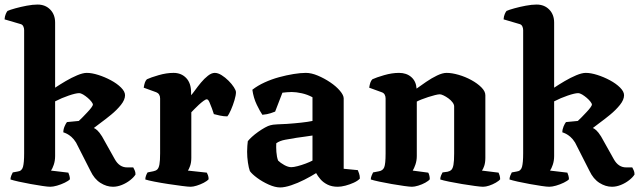

<svg xmlns="http://www.w3.org/2000/svg" viewBox="-20 -820 2818 843"><path d="M201 0Q190 0 166.5 -3.5Q143 -7 115 -12Q87 -17 62.5 -22.5Q38 -28 26 -32Q26 -40 29.5 -49Q33 -58 36 -63L58 -67Q76 -69 81 -87.5Q86 -106 86 -146V-688Q86 -697 82 -705Q78 -713 68 -715L0 -735Q1 -749 5.5 -759Q10 -769 13 -772Q24 -777 47.5 -783.5Q71 -790 97.5 -795Q124 -800 145 -800Q179 -800 200.5 -778Q222 -756 222 -721V-435Q243 -449 268.5 -464Q294 -479 319 -489.5Q344 -500 361 -500Q383 -500 411.5 -491Q440 -482 467 -467.5Q494 -453 511.5 -435.5Q529 -418 529 -402Q529 -382 511 -359.5Q493 -337 468 -316.5Q443 -296 421 -280Q399 -264 392 -258Q398 -256 407 -248Q416 -240 428 -221L484 -121Q494 -103 507.5 -94Q521 -85 538 -85H565Q567 -81 571 -73Q575 -65 575 -54Q568 -42 551.5 -29Q535 -16 515 -8Q495 0 476 0Q448 0 421 -17Q394 -34 377 -70L314 -194Q304 -210 293.5 -219Q283 -228 274 -232.5Q265 -237 258 -239Q258 -252 263.5 -265Q269 -278 274 -284L326 -289Q333 -295 343 -305.5Q353 -316 363.5 -327Q374 -338 381 -347.5Q388 -357 388 -361Q388 -365 381.5 -373.5Q375 -382 365 -390.5Q355 -399 345 -405Q335 -411 327 -411Q313 -411 282 -400.5Q251 -390 222 -375V-135Q222 -114 216 -96.5Q210 -79 204 -71L280 -62Q282 -58 284.5 -49.5Q287 -41 287 -33Q281 -26 264.5 -18Q248 -10 230.5 -5Q213 0 201 0Z M817 0Q807 0 779.5 -3.5Q752 -7 719 -12Q686 -17 658 -22.5Q630 -28 618 -32Q618 -40 621 -48.5Q624 -57 628 -63L653 -68Q664 -70 670.5 -76Q677 -82 680 -98Q683 -114 683 -146V-388Q683 -398 678.5 -405Q674 -412 666 -415L611 -435Q613 -448 616 -457Q619 -466 625 -472Q642 -480 676.5 -490Q711 -500 742 -500Q776 -500 797.5 -477.5Q819 -455 819 -414V-402Q825 -408 836.5 -424Q848 -440 862.5 -457.5Q877 -475 893 -487.5Q909 -500 923 -500Q937 -500 953 -490Q969 -480 983.5 -465.5Q998 -451 1007 -437Q1016 -423 1016 -415Q1016 -402 1009.5 -380Q1003 -358 994 -337.5Q985 -317 978 -309Q963 -309 946 -312.5Q929 -316 919 -319Q916 -329 910.5 -344Q905 -359 899.5 -371.5Q894 -384 888 -384Q883 -384 873.5 -377Q864 -370 853 -360Q842 -350 833 -340.5Q824 -331 820 -327V-127Q820 -106 814.5 -91Q809 -76 805 -71L888 -62Q890 -59 893 -51Q896 -43 896 -33Q889 -25 874.5 -17.5Q860 -10 844 -5Q828 0 817 0Z M1210 3Q1188 3 1160 -9.5Q1132 -22 1109 -39Q1086 -56 1077 -69Q1072 -83 1068.5 -106.5Q1065 -130 1065 -154Q1065 -168 1066 -179.5Q1067 -191 1068 -200Q1074 -208 1086 -219Q1098 -230 1113.5 -241Q1129 -252 1143.5 -260Q1158 -268 1167 -270Q1176 -273 1197 -274Q1218 -275 1240 -276Q1256 -277 1271.5 -278.5Q1287 -280 1302 -281.5Q1317 -283 1329.5 -285Q1342 -287 1352 -289V-393Q1330 -405 1305 -410.5Q1280 -416 1261 -416Q1252 -416 1239.5 -415Q1227 -414 1220 -413L1188 -330Q1183 -328 1168.5 -323Q1154 -318 1132 -316Q1122 -330 1107.5 -360Q1093 -390 1088 -426Q1111 -444 1141.5 -458Q1172 -472 1205 -481Q1238 -490 1269 -495Q1300 -500 1323 -500Q1347 -500 1375.5 -488Q1404 -476 1430 -458.5Q1456 -441 1472.5 -421.5Q1489 -402 1489 -388V-79L1551 -73Q1553 -68 1556.5 -58.5Q1560 -49 1560 -36Q1551 -26 1533.5 -18Q1516 -10 1497 -5Q1478 0 1463 0Q1437 0 1418 -9.5Q1399 -19 1387 -33Q1375 -47 1368 -60Q1346 -46 1316.5 -31Q1287 -16 1258.5 -6.5Q1230 3 1210 3ZM1259 -86Q1269 -86 1286.5 -90.5Q1304 -95 1322.5 -102Q1341 -109 1352 -115V-225Q1336 -223 1318 -220Q1300 -217 1282 -215Q1257 -211 1232.5 -206.5Q1208 -202 1193 -191Q1192 -175 1193.5 -153Q1195 -131 1201 -115Q1211 -105 1228 -95.5Q1245 -86 1259 -86Z M1789 0Q1779 0 1754 -3.5Q1729 -7 1700 -12Q1671 -17 1645.5 -22.5Q1620 -28 1608 -32Q1608 -40 1611.5 -48.5Q1615 -57 1618 -63L1644 -68Q1661 -71 1667 -85.5Q1673 -100 1673 -146V-388Q1673 -397 1669 -404.5Q1665 -412 1656 -415L1601 -435Q1603 -448 1606 -457Q1609 -466 1615 -472Q1632 -480 1666.5 -490Q1701 -500 1732 -500Q1765 -500 1786 -481.5Q1807 -463 1809 -431Q1827 -444 1851 -460.5Q1875 -477 1899 -488.5Q1923 -500 1941 -500Q1964 -500 1993.5 -491.5Q2023 -483 2049.5 -468.5Q2076 -454 2093.5 -436.5Q2111 -419 2111 -402V-127Q2111 -106 2106 -91.5Q2101 -77 2096 -71L2169 -62Q2171 -58 2173.5 -50Q2176 -42 2176 -33Q2171 -26 2157 -18Q2143 -10 2128 -5Q2113 0 2101 0Q2091 0 2065 -3.5Q2039 -7 2008.5 -12Q1978 -17 1951.5 -22.5Q1925 -28 1913 -32Q1913 -41 1916.5 -49.5Q1920 -58 1923 -63L1945 -66Q1955 -68 1961.5 -74Q1968 -80 1971 -96.5Q1974 -113 1974 -146V-353Q1974 -361 1967 -370.5Q1960 -380 1949 -388Q1938 -396 1927.5 -401Q1917 -406 1911 -406Q1904 -406 1890 -402.5Q1876 -399 1860.5 -394Q1845 -389 1831 -383.5Q1817 -378 1810 -374V-135Q1810 -115 1804 -97.5Q1798 -80 1792 -71L1860 -62Q1862 -60 1864.5 -51.5Q1867 -43 1867 -33Q1862 -26 1847.5 -18Q1833 -10 1816.5 -5Q1800 0 1789 0Z M2392 0Q2381 0 2357.5 -3.5Q2334 -7 2306 -12Q2278 -17 2253.5 -22.5Q2229 -28 2217 -32Q2217 -40 2220.5 -49Q2224 -58 2227 -63L2249 -67Q2267 -69 2272 -87.5Q2277 -106 2277 -146V-688Q2277 -697 2273 -705Q2269 -713 2259 -715L2191 -735Q2192 -749 2196.5 -759Q2201 -769 2204 -772Q2215 -777 2238.5 -783.5Q2262 -790 2288.5 -795Q2315 -800 2336 -800Q2370 -800 2391.5 -778Q2413 -756 2413 -721V-435Q2434 -449 2459.5 -464Q2485 -479 2510 -489.5Q2535 -500 2552 -500Q2574 -500 2602.5 -491Q2631 -482 2658 -467.5Q2685 -453 2702.5 -435.5Q2720 -418 2720 -402Q2720 -382 2702 -359.5Q2684 -337 2659 -316.5Q2634 -296 2612 -280Q2590 -264 2583 -258Q2589 -256 2598 -248Q2607 -240 2619 -221L2675 -121Q2685 -103 2698.5 -94Q2712 -85 2729 -85H2756Q2758 -81 2762 -73Q2766 -65 2766 -54Q2759 -42 2742.5 -29Q2726 -16 2706 -8Q2686 0 2667 0Q2639 0 2612 -17Q2585 -34 2568 -70L2505 -194Q2495 -210 2484.5 -219Q2474 -228 2465 -232.5Q2456 -237 2449 -239Q2449 -252 2454.5 -265Q2460 -278 2465 -284L2517 -289Q2524 -295 2534 -305.5Q2544 -316 2554.5 -327Q2565 -338 2572 -347.5Q2579 -357 2579 -361Q2579 -365 2572.5 -373.5Q2566 -382 2556 -390.5Q2546 -399 2536 -405Q2526 -411 2518 -411Q2504 -411 2473 -400.5Q2442 -390 2413 -375V-135Q2413 -114 2407 -96.5Q2401 -79 2395 -71L2471 -62Q2473 -58 2475.5 -49.5Q2478 -41 2478 -33Q2472 -26 2455.5 -18Q2439 -10 2421.5 -5Q2404 0 2392 0Z"/></svg>

Font: Texturina 12pt
Style: Bold
Weight: 700
Designer: Guillermo Torres Carreño
Foundry: Omnibus-Type
Version: Version 1.002